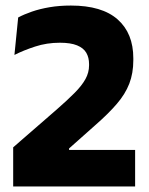

<svg xmlns="http://www.w3.org/2000/svg" viewBox="-20 -672 536 692"><path d="M467 0H27.5V-141L184 -277Q223.5 -311.5 249.2 -337.5Q275 -363.5 288 -387Q301 -410.5 301 -436.5V-441Q301 -464.5 291 -481.8Q281 -499 257.8 -508.5Q234.5 -518 196 -518Q148.5 -518 106.5 -504.2Q64.5 -490.5 32 -474L45.5 -609Q67 -620.5 95.2 -630.2Q123.5 -640 158.8 -646Q194 -652 235.5 -652Q347.5 -652 404 -602Q460.5 -552 460.5 -462V-455Q460.5 -408 446 -370.5Q431.5 -333 401.2 -297.8Q371 -262.5 323.5 -221L229 -137V-108.5L162 -131.5H467Z"/></svg>

Font: Anek Malayalam
Style: Bold
Weight: 700
Version: Version 1.003